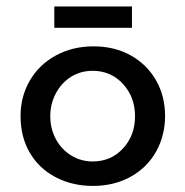

<svg xmlns="http://www.w3.org/2000/svg" viewBox="-20 -577 585 606"><path d="M275.4 -430.7Q341.8 -430.7 393.1 -401.9Q444.3 -373 472.7 -323.2Q501 -273.4 501 -210.9Q501 -149.4 472.7 -98.6Q444.3 -47.9 392.1 -19Q339.8 9.8 273.4 9.8Q208 9.8 155.8 -17.6Q103.5 -44.9 74.2 -94.7Q44.9 -144.5 44.9 -210.9Q44.9 -272.5 74.2 -322.8Q103.5 -373 156.2 -401.9Q209 -430.7 275.4 -430.7ZM272.5 -67.4Q330.1 -67.4 368.2 -108.4Q406.2 -149.4 406.2 -210Q406.2 -270.5 368.2 -312Q330.1 -353.5 272.5 -353.5Q234.4 -353.5 204.1 -334.5Q173.8 -315.4 156.2 -282.2Q138.7 -249 138.7 -210Q138.7 -170.9 156.2 -138.2Q173.8 -105.5 204.6 -86.4Q235.4 -67.4 272.5 -67.4ZM396.5 -556.6V-489.3H151.4V-556.6Z"/></svg>

Font: Josefin Sans CFJ
Style: Regular
Weight: 400
Designer: Santiago Orozco
Foundry: Typemade
Version: Version 2.000